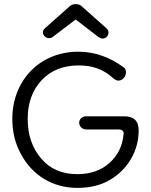

<svg xmlns="http://www.w3.org/2000/svg" viewBox="-20 -900 736 936"><path d="M219 -714C226 -714 232 -716 237 -720L349 -805L459 -720C467 -715 474 -712 480 -712C497 -712 509 -726 509 -741C509 -750 505 -757 498 -763L381 -867C372 -876 362 -880 349 -880C336 -880 326 -876 317 -867L200 -763C193 -757 189 -750 189 -742C189 -727 204 -714 219 -714ZM357 16C419 16 472 3 516 -23C604 -75 656 -165 656 -264C656 -310 633 -333 586 -333H400C379 -333 366 -318 366 -301C366 -286 379 -269 400 -269H558C574 -269 583 -262 583 -249C583 -247 582 -245 582 -243C577 -188 554 -142 514 -106C473 -69 421 -51 357 -51C283 -51 224 -76 181 -127C137 -178 115 -242 115 -320C115 -398 138 -461 183 -509C228 -557 288 -581 363 -581C426 -581 481 -566 534 -517C543 -510 550 -507 557 -507C578 -507 594 -528 594 -547C594 -559 590 -568 581 -573C521 -617 447 -648 362 -648C176 -648 40 -510 40 -320C40 -257 54 -200 82 -149C137 -46 236 16 357 16Z"/></svg>

Font: Dongle Light
Style: Regular
Weight: 300
Designer: Yanghee Ryu
Foundry: Yanghee Ryu
Version: Version 2.000